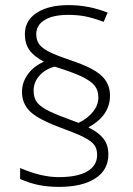

<svg xmlns="http://www.w3.org/2000/svg" viewBox="-20 -728 519 750"><path d="M65.9 -368.7Q65.9 -406.2 88.6 -437.7Q111.3 -469.2 151.4 -486.8Q112.3 -507.8 94.7 -532.7Q77.1 -557.6 77.1 -594.7Q77.1 -647.5 123 -677.7Q168.9 -708 248 -708Q327.6 -708 400.4 -678.7L384.8 -642.6Q343.3 -658.2 312.7 -664.1Q282.2 -669.9 247.1 -669.9Q186.5 -669.9 154.1 -649.7Q121.6 -629.4 121.6 -595.2Q121.6 -570.8 133.1 -555.2Q144.5 -539.6 171.9 -525.6Q199.2 -511.7 257.3 -492.2Q344.2 -462.9 377 -431.9Q409.7 -400.9 409.7 -354.5Q409.7 -276.4 325.2 -230.5Q364.3 -211.4 383.8 -186.8Q403.3 -162.1 403.3 -125Q403.3 -64 352.1 -31Q300.8 2 210.9 2Q168.9 2 133.3 -4.9Q97.7 -11.7 58.6 -28.8V-71.8Q141.1 -36.1 209 -36.1Q282.7 -36.1 321 -58.6Q359.4 -81.1 359.4 -122.6Q359.4 -147.5 348.1 -162.1Q336.9 -176.8 308.1 -191.7Q279.3 -206.5 221.7 -227.5Q130.9 -260.7 98.4 -291.7Q65.9 -322.8 65.9 -368.7ZM111.3 -374Q111.3 -344.7 125.7 -326.9Q140.1 -309.1 173.6 -293Q207 -276.9 287.1 -248Q324.2 -266.6 344.2 -292.5Q364.3 -318.4 364.3 -347.2Q364.3 -375.5 349.6 -393.6Q335 -411.6 300.3 -428.5Q265.6 -445.3 193.4 -467.8Q156.2 -457.5 133.8 -432.1Q111.3 -406.7 111.3 -374Z"/></svg>

Font: Bpm'online Open Sans Light
Style: Regular
Weight: 300
Foundry: Ascender Corporation
Version: Version 1.10